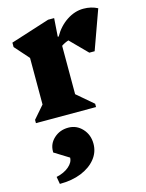

<svg xmlns="http://www.w3.org/2000/svg" viewBox="-127 -594 767 1012"><g transform="rotate(-15 256.5 -88.0)"><path d="M32 0V-18L91 -86V-340L22 -418V-442L235 -510H268L261 -410H266Q294 -460 338 -489Q382 -518 429 -518Q472 -518 506 -500L429 -286H400L310 -377Q288 -370 271 -358V-94L360 -18V0ZM71 342 64 302Q106 293 132.5 270.5Q159 248 159 222L80 173V167Q80 125 112 96Q144 67 190 67Q235 67 266 100.5Q297 134 297 183Q297 229 268 265Q239 301 188.5 321.5Q138 342 71 342Z"/></g></svg>

Font: Platypi ExtraBold
Style: Regular
Weight: 800
Designer: David Sargent
Foundry: Bolt Cutter Type
Version: Version 1.200; ttfautohint (v1.8.4.7-5d5b)